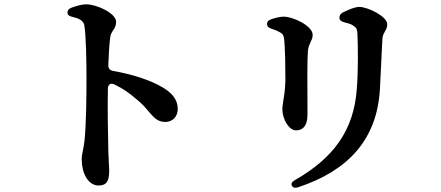

<svg xmlns="http://www.w3.org/2000/svg" viewBox="-20 -805 2040 888"><path d="M292 -747C292 -736 300 -730 315 -727C345 -720 366 -710 370 -688C378 -641 380 -523 380 -441C380 -375 379 -231 371 -156C369 -136 366 -122 363 -107C360 -94 358 -81 358 -67C358 -5 387 53 436 53C473 53 485 32 485 -14C485 -19 485 -27 484 -38C484 -44 483 -52 483 -59C483 -71 482 -85 481 -101V-110C479 -191 477 -308 479 -396C480 -415 492 -423 510 -414C551 -394 580 -373 604 -352C636 -327 653 -307 666 -291C693 -260 709 -241 745 -241C780 -241 802 -268 802 -300C802 -349 770 -379 730 -402C676 -434 594 -461 503 -477C488 -480 480 -489 481 -505C483 -551 485 -599 490 -634C492 -648 498 -657 506 -669C511 -677 517 -687 517 -704C517 -744 427 -785 379 -785C358 -785 335 -778 312 -770C298 -765 292 -757 292 -747Z M1330 54C1335 63 1345 66 1359 61C1589 -15 1723 -158 1737 -391L1743 -511C1745 -555 1747 -599 1749 -629C1750 -641 1755 -650 1761 -661C1765 -668 1771 -677 1771 -693C1771 -729 1681 -773 1642 -773C1622 -773 1593 -761 1567 -748C1555 -741 1549 -734 1550 -723C1550 -712 1557 -706 1572 -702C1588 -698 1602 -694 1610 -689C1630 -677 1631 -670 1633 -651C1636 -590 1637 -473 1630 -392C1616 -203 1524 -75 1344 28C1330 36 1325 45 1330 54ZM1236 -672C1252 -667 1264 -662 1272 -657C1289 -648 1291 -643 1294 -624C1299 -585 1300 -483 1300 -435C1299 -390 1294 -361 1290 -338C1290 -335 1289 -331 1289 -329C1287 -319 1286 -311 1286 -303C1286 -248 1319 -202 1349 -202C1380 -202 1402 -222 1402 -274V-324C1401 -405 1401 -534 1404 -568C1405 -586 1411 -598 1417 -612C1422 -622 1426 -630 1426 -644C1426 -686 1334 -728 1293 -728C1275 -728 1255 -723 1235 -716C1221 -712 1215 -704 1215 -694C1215 -684 1222 -676 1236 -672Z"/></svg>

Font: 寒蝉锦书宋Pro Soft
Style: Regular
Weight: 700
Designer: 寒蝉锦书宋{Warren} 思源宋体{Ryoko NISHIZUKA 西塚涼子 (kana & ideographs); Frank Grießhammer (Latin, Greek & Cyrillic); Wenlong ZHANG 
Foundry: Adobe & ChillType
Version: Version 2.000;Glyphs 3.1.1 (3135)